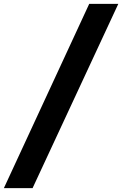

<svg xmlns="http://www.w3.org/2000/svg" viewBox="-97 -760 630 990"><path d="M-77 210 363 -740H513L71 210Z"/></svg>

Font: Georama ExtraCondensed Thin ExtraBold
Style: Italic
Weight: 800
Italic angle: -9°
Version: Version 1.001